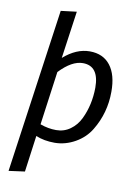

<svg xmlns="http://www.w3.org/2000/svg" viewBox="-103 -817 793 1101"><g transform="rotate(10 294.0 -266.5)"><path d="M335.9 -87.4Q372.1 -113.3 392.6 -156.2Q432.1 -238.3 433.1 -338.9Q433.1 -465.8 338.9 -465.8Q274.9 -465.8 203.1 -390.1L160.2 -78.1Q207 -61 253.4 -61Q299.8 -61 335.9 -87.4ZM527.8 -332Q527.8 -208.5 465.3 -105.5Q433.6 -52.7 377 -20.5Q320.3 11.7 257.8 12.2Q196.3 12.2 147.9 -7.8L119.1 204.1L25.9 216.8L161.1 -738.8L252.9 -750L213.9 -474.1Q288.1 -539.1 366.2 -539.1Q444.3 -539.1 486.3 -484.9Q528.3 -430.7 527.8 -332Z"/></g></svg>

Font: FiraSans-Italic
Style: Italic
Weight: 400
Italic angle: -8°
Designer: Carrois Corporate & Edenspiekermann AG
Foundry: Carrois Corporate GbR & Edenspiekermann AG
Version: Version 3.106;PS 003.106;hotconv 1.0.70;makeotf.lib2.5.58329